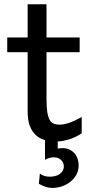

<svg xmlns="http://www.w3.org/2000/svg" viewBox="-20 -665 448 919"><path d="M14.6 -485.8H112.3V-644.5H202.6V-485.8H361.3V-415H202.6V-190.4Q202.6 -152.8 206.3 -128.9Q210 -105 217.5 -91.6Q225.1 -78.1 236.8 -73.2Q248.5 -68.4 265.1 -68.4Q286.1 -68.4 312.5 -77.6Q338.9 -86.9 371.1 -105V-26.9Q337.4 -4.9 306.6 3.4Q279.3 11.2 256.3 12.2V46.4Q261.2 45.4 266.4 44.7Q271.5 43.9 279.8 43.9Q296.4 43.9 310.5 50Q324.7 56.2 335 67.1Q345.2 78.1 350.8 93.5Q356.4 108.9 356.4 127Q356.4 151.9 345.2 171.9Q334 191.9 315.9 205.8Q297.9 219.7 275.9 227.1Q253.9 234.4 231.9 234.4Q212.9 234.4 197 228.8Q181.2 223.1 166 214.8L170.9 166Q181.6 173.8 192.9 177.2Q204.1 180.7 219.7 180.7Q230.5 180.7 241.9 178.2Q253.4 175.8 262.9 169.9Q272.5 164.1 278.8 154.8Q285.2 145.5 285.6 131.8Q285.2 112.8 271.7 100.3Q258.3 87.9 238.3 87.9Q226.6 87.9 214.8 91.6Q203.1 95.2 195.3 100.1V5.4Q170.9 -1 152.3 -17.6Q133.8 -34.2 123 -61.8Q112.3 -89.4 112.3 -131.8V-415H14.6Z"/></svg>

Font: Andika APac
Style: Regular
Weight: 400
Designer: Victor Gaultney, Annie Olsen, Julie Remington, Don Collingsworth, Eric Hays, Becca Hirsbrunner
Foundry: SIL International
Version: Version 5.000